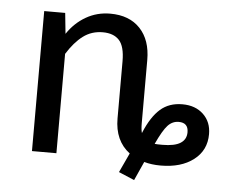

<svg xmlns="http://www.w3.org/2000/svg" viewBox="-47 -592 842 720"><g transform="rotate(5 374.0 -232.0)"><path d="M748 -121Q748 -60 701 -24Q654 12 577 12Q543 12 515 4L483 75L424 50L458 -23Q401 -66 401 -150V-365Q401 -421 380 -444Q359 -467 318 -467Q276 -467 244 -443Q212 -419 184 -374V0H92V-527H171L179 -449Q207 -491 248.5 -515Q290 -539 340 -539Q412 -539 452.5 -496Q493 -453 493 -378V-140Q493 -116 497 -103L498 -106Q523 -166 556 -195Q589 -224 639 -224Q688 -224 718 -195.5Q748 -167 748 -121ZM667 -121Q667 -157 631 -157Q607 -157 589.5 -138Q572 -119 548 -67Q556 -66 577 -66Q623 -66 645 -80Q667 -94 667 -121Z"/></g></svg>

Font: FiraGOUPP
Style: Medium
Weight: 400
Designer: bBox Type
Foundry: bBox Type GmbH
Version: Version 1.001